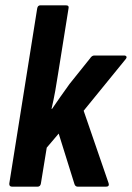

<svg xmlns="http://www.w3.org/2000/svg" viewBox="-20 -703 497 723"><path d="M26 0Q14 0 15 -12L120 -671Q122 -683 132 -683H228Q241 -683 238 -671L199 -427Q194 -394 188 -360.5Q182 -327 174 -293H176Q192 -316 208.5 -340Q225 -364 242 -387L319 -483Q326 -494 335 -494H447Q454 -494 456 -490Q458 -486 453 -480L295 -286L389 -13Q391 -7 388.5 -3.5Q386 0 379 0H273Q263 0 260 -11L201 -200L156 -147L134 -12Q132 0 121 0Z"/></svg>

Font: Sofia Sans Condensed ExtraBold
Style: Italic
Weight: 800
Italic angle: -9°
Version: Version 4.100